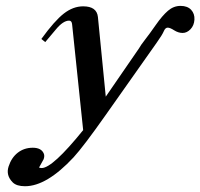

<svg xmlns="http://www.w3.org/2000/svg" viewBox="-20 -441 683 655"><path d="M340.8 -111.3 454.1 -275.9Q459.5 -286.1 474.6 -305.4Q489.7 -324.7 511.7 -356.2Q533.7 -387.7 553 -404.3Q572.3 -420.9 595.9 -420.9Q619.6 -420.9 632.1 -407.5Q644.5 -394 643.3 -374Q642.1 -354 629.9 -341.3Q617.7 -328.6 603 -328.6Q588.4 -328.6 574.2 -337.6Q560.1 -346.7 552 -346.7Q543.9 -346.7 538.8 -334.5Q533.7 -322.3 514.6 -295.4L340.3 -48.3Q264.6 59.1 231 95.7Q139.2 194.3 65.4 194.3Q36.6 194.3 23.4 181.2Q-0.5 157.2 9.3 127Q19 96.7 40.8 79.8Q62.5 63 91.8 63Q121.1 63 129.4 83Q132.8 90.8 128.9 102.1L113.8 129.4Q112.8 132.3 122.1 132.3Q159.2 132.3 263.7 2.9Q230 -318.8 226.1 -356.9Q225.1 -370.6 215.8 -370.6Q195.3 -370.6 170.4 -340.3L134.3 -297.4L121.1 -308.1Q166 -370.1 197.8 -394.8Q229.5 -419.4 263.7 -419.4Q310.1 -419.4 314 -383.3Z"/></svg>

Font: RIT Rachana
Style: Bold Italic
Weight: 700
Designer: Hussain KH
Version: 1.4.7